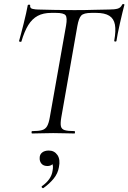

<svg xmlns="http://www.w3.org/2000/svg" viewBox="-20 -673 647 968"><path d="M142 0Q139 0 139 -6Q139 -12 142 -12Q175 -12 192 -17Q209 -22 217.5 -37Q226 -52 231 -81L313 -544Q320 -584 310.5 -596Q301 -608 262 -608H238Q198 -608 170 -593Q142 -578 122.5 -546.5Q103 -515 88 -464Q87 -461 81 -462.5Q75 -464 76 -466Q80 -479 86 -502.5Q92 -526 99 -553Q106 -580 111.5 -605.5Q117 -631 120 -647Q122 -650 127.5 -649.5Q133 -649 132 -646Q130 -631 145 -628Q160 -625 171 -625Q208 -624 257.5 -623Q307 -622 354 -622Q414 -622 455 -623.5Q496 -625 530 -625Q558 -625 573.5 -629.5Q589 -634 596 -650Q598 -653 603 -652.5Q608 -652 607 -648Q603 -634 597 -608.5Q591 -583 584.5 -555Q578 -527 573.5 -503Q569 -479 567 -466Q566 -463 560.5 -463.5Q555 -464 556 -468Q565 -518 559.5 -548.5Q554 -579 531 -593.5Q508 -608 465 -608H441Q402 -608 389.5 -594.5Q377 -581 370 -542L289 -81Q284 -52 287 -37Q290 -22 306 -17Q322 -12 356 -12Q358 -12 358 -6Q358 0 356 0Q334 0 307.5 -1Q281 -2 248 -2Q218 -2 190.5 -1Q163 0 142 0ZM199 275Q195 277 191.5 272.5Q188 268 192 265Q215 249 228.5 229.5Q242 210 245 188Q250 162 242.5 150.5Q235 139 225 137L253 127Q254 146 244.5 155Q235 164 219 164Q199 164 189 152Q179 140 180 123Q180 106 192.5 96Q205 86 226 86Q254 86 269.5 108.5Q285 131 277 170Q272 201 251 227Q230 253 199 275Z"/></svg>

Font: Cormorant
Style: Italic
Weight: 400
Italic angle: -10°
Designer: Christian Thalmann (Catharsis Fonts)
Foundry: Catharsis Fonts
Version: Version 4.000